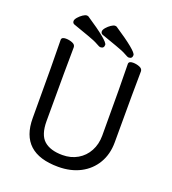

<svg xmlns="http://www.w3.org/2000/svg" viewBox="-160 -1006 1030 1149"><g transform="rotate(20 355.0 -431.0)"><path d="M335 -735Q328 -735 307.5 -747Q287 -759 239.5 -775.5Q192 -792 142 -810Q131 -815 131 -828Q131 -838 143 -852Q155 -866 170 -876Q185 -886 194 -886Q201 -886 205 -884Q358 -783 358 -758Q358 -735 335 -735ZM515 -735Q508 -735 487.5 -747Q467 -759 419.5 -775.5Q372 -792 322 -810Q311 -815 311 -828Q311 -838 323 -852Q335 -866 350 -876Q365 -886 374 -886Q381 -886 385 -884Q538 -783 538 -758Q538 -735 515 -735ZM342 24Q100 24 100 -198Q100 -586 97 -695Q97 -713 124 -713Q146 -713 166 -705Q186 -697 186 -680Q184 -584 184 -210Q184 -122 224.5 -86.5Q265 -51 342 -51Q396 -51 438 -75.5Q480 -100 503.5 -143.5Q527 -187 527 -242Q527 -595 524 -697Q524 -715 551 -715Q573 -715 593 -707Q613 -699 613 -682Q611 -594 611 -230Q611 -154 577 -96.5Q543 -39 482.5 -7.5Q422 24 342 24Z"/></g></svg>

Font: LXGW WenKai Lite Medium
Style: Regular
Weight: 500
Designer: LXGW / Fontworks Inc.
Foundry: LXGW / Fontworks Inc.
Version: Version 1.511; March 25, 2025